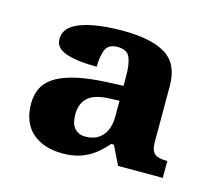

<svg xmlns="http://www.w3.org/2000/svg" viewBox="-61 -792 542 485"><g transform="rotate(15 210.0 -549.5)"><path d="M138 -380Q88 -380 58.5 -406Q29 -432 29 -482Q29 -532 71 -555.5Q113 -579 198 -583L243 -585V-612Q243 -641 236 -658.5Q229 -676 203 -676Q179 -676 172 -658Q165 -640 165 -614Q113 -614 84.5 -624Q56 -634 56 -657Q56 -680 76 -693.5Q96 -707 130 -713Q164 -719 205 -719Q281 -719 318.5 -695.5Q356 -672 356 -615V-468Q356 -446 365.5 -438Q375 -430 399 -430V-386H282L258 -435H251Q239 -421 223 -408Q207 -395 186 -387.5Q165 -380 138 -380ZM182 -436Q203 -436 216.5 -445Q230 -454 236.5 -469.5Q243 -485 243 -505V-546L220 -545Q179 -544 161.5 -528.5Q144 -513 144 -484Q144 -458 155 -447Q166 -436 182 -436Z"/></g></svg>

Font: Noto Serif Kannada
Style: Bold
Weight: 700
Version: Version 2.003